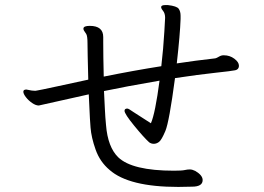

<svg xmlns="http://www.w3.org/2000/svg" viewBox="-20 -764 1040 757"><path d="M471 -327Q471 -336 482 -336Q487 -336 505 -323L575 -278Q592 -317 609 -446Q470 -422 390 -405Q392 -367 393.5 -334Q395 -301 398 -271Q405 -184 446 -144Q501 -91 666 -91Q697 -91 708 -93.5Q719 -96 728.5 -96Q738 -96 750 -90Q779 -73 779 -54Q779 -28 737 -28L683 -27Q488 -27 412 -94Q374 -126 357 -174Q340 -222 337 -261Q334 -300 333 -328.5Q332 -357 330 -392L133 -348Q121 -348 106.5 -358Q92 -368 82 -381Q72 -394 72 -402.5Q72 -411 84 -411Q85 -411 105 -407L119 -406Q121 -406 125.5 -407Q130 -408 149 -411.5Q168 -415 210 -424.5Q252 -434 328 -450Q325 -564 325 -593Q325 -622 320 -630Q315 -638 312 -642Q309 -646 309 -650V-652Q310 -662 334 -662Q387 -662 387 -618V-597Q387 -544 389 -462Q508 -486 616 -503Q624 -571 628 -640L631 -694Q631 -711 623 -721Q604 -744 632 -744H642Q677 -740 684.5 -729.5Q692 -719 692 -702V-689Q690 -629 677 -514Q749 -525 829 -534Q834 -535 843 -540.5Q852 -546 861 -546H863Q886 -546 904 -532.5Q922 -519 922 -505V-503Q921 -490 907.5 -487Q894 -484 828.5 -477Q763 -470 670 -456Q647 -283 632 -247.5Q617 -212 607 -204.5Q597 -197 586.5 -197Q576 -197 568 -203Q547 -222 509 -268.5Q471 -315 471 -327Z"/></svg>

Font: LXGW WenKai Lite
Style: Regular
Weight: 400
Designer: LXGW / Fontworks Inc.
Foundry: LXGW / Fontworks Inc.
Version: Version 1.511; March 25, 2025